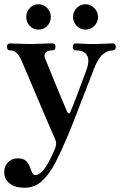

<svg xmlns="http://www.w3.org/2000/svg" viewBox="-20 -678 587 907"><path d="M95 209Q52 209 26 189Q0 169 0 135Q0 108 17.5 89Q35 70 64 70Q90 70 102.5 82Q115 94 120.5 109.5Q126 125 131.5 137Q137 149 147 149Q162 149 177 134Q192 119 204.5 97Q217 75 226.5 54.5Q236 34 240 24Q246 8 245 -3.5Q244 -15 236 -31Q233 -38 221.5 -64Q210 -90 194 -127.5Q178 -165 160.5 -206.5Q143 -248 127 -285.5Q111 -323 100 -349Q89 -375 86 -382Q74 -411 61 -425.5Q48 -440 28 -440Q13 -440 13 -457Q13 -473 28 -473Q39 -473 68 -471.5Q97 -470 123 -470Q141 -470 162 -471Q183 -472 201.5 -472.5Q220 -473 227 -473Q242 -473 242 -457Q242 -440 227 -440Q203 -440 195 -429Q187 -418 192 -404Q195 -397 206 -370Q217 -343 231.5 -307.5Q246 -272 260.5 -237Q275 -202 285.5 -177.5Q296 -153 297 -150Q301 -143 305.5 -142.5Q310 -142 312 -148Q315 -155 323 -175Q331 -195 341.5 -222Q352 -249 362 -276.5Q372 -304 380 -325Q388 -346 391 -355Q404 -396 390.5 -418Q377 -440 339 -440Q324 -440 324 -457Q324 -473 339 -473Q350 -473 372 -471.5Q394 -470 420 -470Q446 -470 473.5 -471.5Q501 -473 512 -473Q527 -473 527 -457Q527 -440 512 -440Q488 -440 465 -420.5Q442 -401 424 -353Q421 -345 409 -314Q397 -283 380.5 -241Q364 -199 347.5 -156Q331 -113 318 -80Q305 -47 300 -36Q271 33 242.5 88.5Q214 144 179 176.5Q144 209 95 209ZM384 -538Q360 -538 342.5 -555.5Q325 -573 325 -598Q325 -623 342.5 -640.5Q360 -658 384 -658Q408 -658 425.5 -640Q443 -622 443 -598Q443 -573 425.5 -555.5Q408 -538 384 -538ZM161 -538Q138 -538 121 -555.5Q104 -573 104 -598Q104 -623 121 -640.5Q138 -658 161 -658Q186 -658 203 -640Q220 -622 220 -598Q220 -573 203 -555.5Q186 -538 161 -538Z"/></svg>

Font: Zen Old Mincho Black
Style: Regular
Weight: 900
Designer: Yoshimichi Ohira
Foundry: Positype
Version: Version 1.001